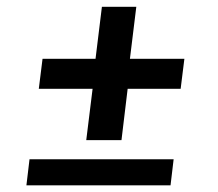

<svg xmlns="http://www.w3.org/2000/svg" viewBox="-20 -555 653 575"><path d="M238.3 -135.3 257.3 -289.1H96.2L107.4 -378.9H266.1L285.2 -534.7H388.2L369.1 -378.9H532.2L521 -289.1H362.3L343.8 -135.3ZM59.1 0 68.4 -78.1H500L490.7 0Z"/></svg>

Font: Muli
Style: Semi-BoldItalic
Weight: 600
Italic angle: -7°
Designer: Vernon Adams
Foundry: newtypography
Version: Version 2.0; ttfautohint (v1.00rc1.2-2d82) -l 8 -r 50 -G 200